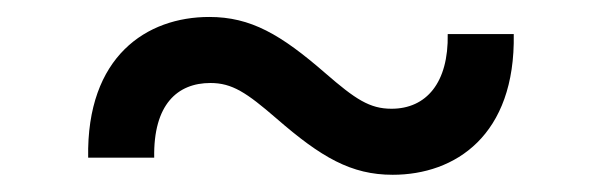

<svg xmlns="http://www.w3.org/2000/svg" viewBox="-20 -399 699 223"><path d="M82.4 -215.9H159.1C158 -277.7 186.1 -302.6 224.4 -302.6C249.6 -302.6 266.3 -291.5 301.1 -261.4C353 -216.3 387.8 -196 436.1 -196C508.5 -196 578.8 -241.5 576.7 -359.4H500C501.1 -302.9 475.1 -272.7 434.7 -272.7C409.4 -272.7 392.8 -283.7 358 -313.9C306.1 -359 271.3 -379.3 223 -379.3C150.6 -379.3 80.3 -333.8 82.4 -215.9Z"/></svg>

Font: Margiela Sans
Style: Regular
Weight: 400
Designer: Stefan Endress, Andreas Faust
Version: Version 1.100;FEAKit 1.0